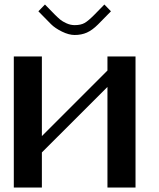

<svg xmlns="http://www.w3.org/2000/svg" viewBox="-20 -835 707 855"><path d="M474.1 -784.7 416.5 -726.1Q391.1 -700.7 366.9 -689.9Q342.8 -679.2 312.5 -679.2Q286.6 -679.2 255.9 -694.3Q225.1 -709.5 207.5 -727.1L150.9 -784.7L180.2 -814.9L224.1 -770Q237.3 -756.8 247.8 -748Q258.3 -739.3 276.1 -731.2Q293.9 -723.1 312.5 -723.1Q339.8 -723.1 356.7 -732.7Q373.5 -742.2 400.9 -770L444.8 -814.9ZM583.5 -583.5V0H458.5V-447.8L166.5 -156.2V0H41.5V-583.5H166.5V-229L458.5 -521V-583.5Z"/></svg>

Font: Gputeks
Style: Bold
Weight: 600
Width: 8
Version: Version 0.9